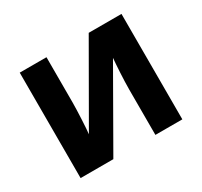

<svg xmlns="http://www.w3.org/2000/svg" viewBox="-119 -701 903 858"><g transform="rotate(-30 332.5 -272.0)"><path d="M208 -544H70V0H239L464 -393C461 -363 456 -283 456 -234V0H595V-544H426L200 -151C203 -172 208 -268 208 -310Z"/></g></svg>

Font: Noto Sans Display
Style: Bold
Weight: 700
Designer: Monotype Design Team
Foundry: Monotype Imaging Inc.
Version: Version 1.900